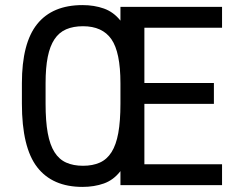

<svg xmlns="http://www.w3.org/2000/svg" viewBox="-20 -727 940 754"><path d="M304 7Q186 7 126 -70.5Q66 -148 66 -320V-400Q66 -558 126 -632.5Q186 -707 304 -707Q350 -707 388 -693.5Q426 -680 453 -646V-700H852V-618H547V-401H820V-319H547V-82H852V0H453V-55Q426 -20 388 -6.5Q350 7 304 7ZM306 -76Q344 -76 372 -88.5Q400 -101 418 -129.5Q436 -158 444.5 -204.5Q453 -251 453 -320V-400Q453 -522 417.5 -573Q382 -624 306 -624Q268 -624 240 -612Q212 -600 194 -573Q176 -546 167.5 -503.5Q159 -461 159 -400V-320Q159 -251 167.5 -204.5Q176 -158 194 -129.5Q212 -101 240 -88.5Q268 -76 306 -76Z"/></svg>

Font: Golos UI
Style: Regular
Weight: 400
Designer: A.Korolkova, Vitaly Kuzmin
Foundry: ParaType Ltd
Version: Version 2.000